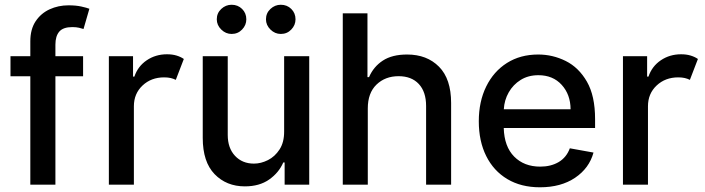

<svg xmlns="http://www.w3.org/2000/svg" viewBox="-20 -784 2991 815"><path d="M332.7 -545.5V-460.2H215.2V0H108.7V-460.2H24.5V-545.5H108.7V-608.7Q108.7 -659.8 131.2 -693.7Q153.8 -727.6 190.7 -744.5Q227.6 -761.4 270.6 -761.4Q302.9 -761.4 325.6 -756.2Q348.4 -751.1 359.4 -746.8L334.5 -660.9Q327.1 -663.4 315.3 -666.2Q303.6 -669 286.9 -669Q248.2 -669 231.7 -649.9Q215.2 -630.7 215.2 -594.5V-545.5Z M442.1 0V-545.5H544.7V-458.8H550.4Q565.3 -502.8 603 -528.2Q640.6 -553.6 688.9 -553.6Q711.3 -553.6 729 -548.3Q746.8 -543 760.3 -533.7L726.2 -445Q716.6 -449.9 704.5 -452.8Q692.5 -455.6 676.8 -455.6Q621.8 -455.6 585 -421Q548.3 -386.4 548.3 -333.1V0Z M1186.1 -226.2V-545.5H1292.6V0H1188.2V-94.5H1182.5Q1163.7 -50.8 1122.3 -21.8Q1081 7.1 1019.5 7.1Q941.1 7.1 890.8 -44.9Q840.6 -96.9 840.6 -198.5V-545.5H946.7V-211.3Q946.7 -155.5 977.6 -122.5Q1008.5 -89.5 1057.9 -89.5Q1087.7 -89.5 1117.4 -104.4Q1147 -119.3 1166.7 -149.7Q1186.4 -180 1186.1 -226.2ZM963.1 -639.9Q938.2 -639.9 919.2 -658.6Q900.2 -677.2 900.2 -702.1Q900.2 -728.3 919.2 -746.1Q938.2 -763.8 963.1 -763.8Q989.7 -763.8 1007.6 -746.1Q1025.6 -728.3 1025.6 -702.1Q1025.6 -677.2 1007.6 -658.6Q989.7 -639.9 963.1 -639.9ZM1171.9 -639.9Q1147 -639.9 1128 -658.6Q1109 -677.2 1109 -702.1Q1109 -728.3 1128 -746.1Q1147 -763.8 1171.9 -763.8Q1198.5 -763.8 1216.4 -746.1Q1234.4 -728.3 1234.4 -702.1Q1234.4 -677.2 1216.4 -658.6Q1198.5 -639.9 1171.9 -639.9Z M1541.2 -323.9V0H1435V-727.3H1539.8V-456.7H1546.5Q1565.7 -501.1 1605.1 -526.8Q1644.5 -552.6 1708.1 -552.6Q1792.3 -552.6 1843.6 -500.7Q1894.9 -448.9 1894.9 -346.9V0H1788.7V-334.2Q1788.7 -394.2 1757.8 -427.4Q1726.9 -460.6 1671.9 -460.6Q1615.1 -460.6 1578.1 -424.9Q1541.2 -389.2 1541.2 -323.9Z M2272 11Q2191.8 11 2133.5 -23.8Q2075.3 -58.6 2043.9 -121.6Q2012.4 -184.7 2012.4 -269.2Q2012.4 -353 2043.9 -416.9Q2075.3 -480.8 2131.9 -516.7Q2188.6 -552.6 2264.6 -552.6Q2326.3 -552.6 2381.6 -525Q2436.8 -497.5 2471.4 -437.3Q2506 -377.1 2506 -278.4V-240.8H2118.3Q2120.4 -161.9 2162.6 -119.3Q2204.9 -76.7 2273.1 -76.7Q2318.5 -76.7 2351.6 -96.2Q2384.6 -115.8 2398.8 -154.5L2499.3 -136.4Q2481.2 -70 2421.2 -29.5Q2361.2 11 2272 11ZM2118.6 -320.3H2402Q2401.6 -382.8 2364.3 -423.8Q2327.1 -464.8 2265.3 -464.8Q2222.3 -464.8 2190.2 -444.8Q2158 -424.7 2139.4 -391.9Q2120.7 -359 2118.6 -320.3Z M2624.3 0V-545.5H2726.9V-458.8H2732.6Q2747.5 -502.8 2785.2 -528.2Q2822.8 -553.6 2871.1 -553.6Q2893.5 -553.6 2911.2 -548.3Q2929 -543 2942.5 -533.7L2908.4 -445Q2898.8 -449.9 2886.7 -452.8Q2874.6 -455.6 2859 -455.6Q2804 -455.6 2767.2 -421Q2730.5 -386.4 2730.5 -333.1V0Z"/></svg>

Font: Inter UI Medium
Style: Regular
Weight: 500
Designer: Rasmus Andersson
Foundry: rsms
Version: 3.2;8d6f07862